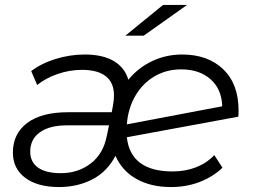

<svg xmlns="http://www.w3.org/2000/svg" viewBox="-20 -750 1023 775"><path d="M943 -304Q943 -288 942 -279L492 -196Q507 -58 677 -58Q729 -58 772 -75Q815 -92 845 -124L878 -73Q839 -36 786 -15.5Q733 5 670 5Q589 5 531 -27.5Q473 -60 446 -121Q412 -56 352 -25.5Q292 5 219 5Q131 5 81.5 -32.5Q32 -70 32 -134Q32 -210 89.5 -253.5Q147 -297 255 -297H431L436 -324Q440 -344 440 -365Q440 -416 407.5 -442Q375 -468 311 -468Q261 -468 213 -451.5Q165 -435 130 -407L106 -463Q148 -495 206 -512.5Q264 -530 321 -530Q395 -530 439.5 -503.5Q484 -477 498 -428Q538 -477 594.5 -503.5Q651 -530 715 -530Q819 -530 881 -470.5Q943 -411 943 -304ZM492 -248 877 -321Q875 -390 830 -430Q785 -470 711 -470Q652 -470 604 -442Q556 -414 526.5 -363.5Q497 -313 492 -248ZM411 -201 420 -244H250Q180 -244 141 -216Q102 -188 102 -138Q102 -96 133.5 -73.5Q165 -51 226 -51Q295 -51 346 -90Q397 -129 411 -201ZM638 -730H735L560 -606H486Z"/></svg>

Font: Montserrat Alternates
Style: Italic
Weight: 400
Italic angle: -11.3°
Designer: Julieta Ulanovsky
Foundry: Julieta Ulanovsky
Version: Version 7.200